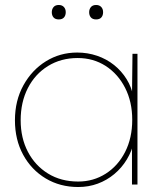

<svg xmlns="http://www.w3.org/2000/svg" viewBox="-20 -741 642 771"><path d="M40 -258Q40 -337 74 -398.5Q108 -460 164.5 -495Q221 -530 290 -530Q332 -530 370 -517Q408 -504 438 -480Q468 -456 488.5 -423Q509 -390 516 -350L510 -353L512 -525H532V0H510V-172L519 -175Q510 -135 489.5 -101Q469 -67 439 -42Q409 -17 372.5 -3.5Q336 10 294 10Q221 10 163.5 -24.5Q106 -59 73 -119.5Q40 -180 40 -258ZM511 -260Q511 -332 482.5 -388Q454 -444 404.5 -476Q355 -508 292 -508Q225 -508 173 -476Q121 -444 92 -387.5Q63 -331 63 -258Q63 -187 92 -131.5Q121 -76 173 -44Q225 -12 294 -12Q355 -12 404.5 -43.5Q454 -75 482.5 -131Q511 -187 511 -260ZM338 -692Q338 -704 345 -712.5Q352 -721 366 -721Q379 -721 386.5 -713Q394 -705 394 -692Q394 -679 387 -671Q380 -663 366 -663Q352 -663 345 -671Q338 -679 338 -692ZM188 -692Q188 -704 195 -712.5Q202 -721 216 -721Q229 -721 236.5 -713Q244 -705 244 -692Q244 -679 237 -671Q230 -663 216 -663Q202 -663 195 -671Q188 -679 188 -692Z"/></svg>

Font: Mach Thin
Style: Regular
Weight: 250
Version: Version 1.002